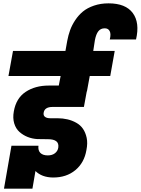

<svg xmlns="http://www.w3.org/2000/svg" viewBox="-20 -1046 845 1153"><path d="M192.9 -19 174.8 86.9H3.9L48.8 -170.9H210.9Q207.5 -142.6 222.4 -127.7Q237.3 -112.8 267.1 -112.8Q293.5 -112.8 310.3 -126Q327.1 -139.2 330.1 -160.2Q333.5 -186 317.6 -198Q301.8 -210 268.1 -210Q228 -210 203.1 -210.9Q172.9 -212.9 145.8 -223.6Q118.7 -234.4 96.9 -253.7Q75.2 -272.9 65.4 -304.9Q55.7 -336.9 63 -377Q76.7 -456.1 133.8 -494.1Q190.9 -532.2 272.9 -532.2H333L344.2 -589.8H30.8L58.1 -740.2H373L383.8 -800.8Q390.1 -834.5 400.9 -864.5Q411.6 -894.5 431.6 -924.8Q451.7 -955.1 478 -976.8Q504.4 -998.5 544.2 -1012.2Q584 -1025.9 631.8 -1025.9Q734.4 -1025.9 777.3 -967.8Q820.3 -909.7 796.9 -809.1H639.2Q647.5 -841.3 638.9 -858.6Q630.4 -876 608.9 -876Q584.5 -876 570.6 -858.4Q556.6 -840.8 549.8 -804.2L540 -740.2H668.9L642.1 -589.8H519L502 -497.1H501L483.9 -403.8H295.9Q247.6 -403.8 242.2 -369.1Q239.3 -353 250 -344.5Q260.7 -335.9 282.2 -335.9H325.2Q356.9 -335.9 385 -329.3Q413.1 -322.8 438 -308.8Q462.9 -294.9 478.3 -272.5Q493.7 -250 500.5 -218.3Q507.3 -186.5 499 -145Q486.3 -68.8 432.4 -24.2Q378.4 20.5 297.9 20Q231 19 192.9 -19Z"/></svg>

Font: Poppins ExtraBold
Style: Italic
Weight: 800
Italic angle: -10°
Designer: Ninad Kale (Devanagari), Jonny Pinhorn (Latin)
Foundry: Indian Type Foundry
Version: Version 3.200;PS 1.000;hotconv 16.6.54;makeotf.lib2.5.65590